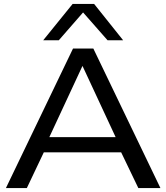

<svg xmlns="http://www.w3.org/2000/svg" viewBox="-20 -953 843 973"><path d="M10 0 350 -707H453L793 0H681L594 -181H202L116 0ZM230 -258H566L398 -619ZM199 -749 348 -933H457L604 -749H525L401 -890L278 -749Z"/></svg>

Font: Georama Extended
Style: Regular
Weight: 400
Width: 7
Designer: Jean-Baptiste Levee
Foundry: Production Type
Version: Version 1.000